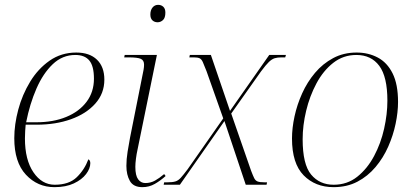

<svg xmlns="http://www.w3.org/2000/svg" viewBox="-20 -763 1702 793"><path d="M205 10Q135 10 87 -41.5Q39 -93 39 -192Q39 -249 55.5 -310.5Q72 -372 104.5 -425.5Q137 -479 185 -512.5Q233 -546 295 -546Q350 -546 380.5 -516.5Q411 -487 411 -434Q411 -377 373.5 -335Q336 -293 273 -270.5Q210 -248 132 -248H86Q85 -241 84 -222Q83 -203 83 -191Q83 -103 118 -51.5Q153 0 206 0Q265 0 297 -31Q329 -62 345 -105Q353 -101 353 -89Q353 -67 335.5 -44Q318 -21 285 -5.5Q252 10 205 10ZM130 -258Q200 -258 253.5 -280Q307 -302 337.5 -342.5Q368 -383 368 -438Q368 -490 349 -513Q330 -536 291 -536Q238 -536 198 -498Q158 -460 130.5 -397Q103 -334 88 -258Z M631 -671Q618 -671 609.5 -679Q601 -687 601 -703Q601 -721 610 -732Q619 -743 633 -743Q646 -743 654.5 -735Q663 -727 663 -711Q663 -689 653 -680Q643 -671 631 -671ZM568 10Q531 10 516.5 -15.5Q502 -41 502 -78Q502 -105 507 -136.5Q512 -168 517 -194L573 -475Q574 -481 574.5 -486Q575 -491 575 -496Q575 -514 561.5 -520Q548 -526 512 -526H493L495 -536H628L548 -145Q544 -127 541.5 -107.5Q539 -88 539 -74Q539 -38 550.5 -22.5Q562 -7 580 -7Q602 -7 620 -17Q638 -27 658 -44L664 -36Q643 -17 619.5 -3.5Q596 10 568 10Z M656 0 658 -10H671Q692 -10 704 -13.5Q716 -17 726.5 -28.5Q737 -40 755 -64L902 -274L833 -469Q823 -495 817.5 -507Q812 -519 804 -522.5Q796 -526 781 -526H762L764 -536H851L930 -305L1092 -536H1161L1158 -526H1142Q1126 -526 1114.5 -522.5Q1103 -519 1090.5 -507Q1078 -495 1058 -468L935 -294L1017 -58Q1025 -37 1030 -27Q1035 -17 1044 -13.5Q1053 -10 1073 -10H1083L1081 0H995L907 -263L723 0Z M1358 10Q1282 10 1234 -39Q1186 -88 1186 -191Q1186 -234 1196.5 -282.5Q1207 -331 1228 -377.5Q1249 -424 1281 -462Q1313 -500 1356 -523Q1399 -546 1453 -546Q1501 -546 1540 -525.5Q1579 -505 1601.5 -460Q1624 -415 1624 -342Q1624 -300 1614 -252Q1604 -204 1583.5 -157.5Q1563 -111 1531 -73Q1499 -35 1456 -12.5Q1413 10 1358 10ZM1358 0Q1414 0 1455.5 -33Q1497 -66 1525 -118.5Q1553 -171 1566.5 -231.5Q1580 -292 1580 -347Q1580 -446 1546.5 -491Q1513 -536 1452 -536Q1398 -536 1356.5 -503.5Q1315 -471 1287 -418.5Q1259 -366 1244.5 -305.5Q1230 -245 1230 -188Q1230 -84 1265 -42Q1300 0 1358 0Z"/></svg>

Font: Noto Serif Display ExtraLight
Style: Italic
Weight: 200
Italic angle: -12°
Designer: Monotype Design Team
Foundry: Monotype Imaging Inc.
Version: Version 2.009